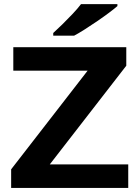

<svg xmlns="http://www.w3.org/2000/svg" viewBox="-20 -931 685 951"><path d="M615.2 -116.7V0H35.2V-92.3L414.1 -581.1H45.9V-697.3H605.5V-605.5L226.6 -116.7ZM561.5 -910.6V-900.9Q545.9 -887.2 519.8 -867.7Q493.7 -848.1 462.6 -826.9Q431.6 -805.7 401.4 -786.4Q371.1 -767.1 347.2 -754.4H243.7V-767.6Q263.7 -785.6 289.3 -810.8Q314.9 -835.9 339.8 -862.3Q364.7 -888.7 381.3 -910.6Z"/></svg>

Font: Lunasima
Style: Bold
Weight: 700
Designer: The DocRepair Project, Monotype Design Team
Foundry: Google
Version: Version 2.009